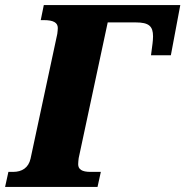

<svg xmlns="http://www.w3.org/2000/svg" viewBox="-57 -734 728 754"><path d="M-37 0H326L339 -59H298C265 -59 250 -69 250 -89C250 -96 251 -104 252 -113L366 -646H476C528 -646 544 -631 544 -591C544 -582 543 -571 542 -563L536 -517H614L651 -714H115L103 -655H115C153 -655 170 -645 170 -624C170 -618 169 -609 168 -601L63 -111C55 -75 29 -59 -5 -59H-24Z"/></svg>

Font: Noto Serif SemiCondensed Black
Style: Italic
Weight: 900
Width: 4
Italic angle: -12°
Designer: Monotype Design Team
Foundry: Monotype Imaging Inc.
Version: Version 2.014